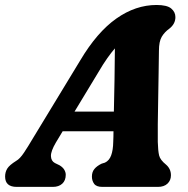

<svg xmlns="http://www.w3.org/2000/svg" viewBox="-46 -732 738 752"><path d="M173 -174Q153 -140 153.5 -120.8Q154 -101.5 169 -93.5L187.5 -84.5Q200.5 -76.5 206 -66.8Q211.5 -57 211.5 -47.5Q211.5 -25 197.8 -12.5Q184 0 161 0H19.5Q-26 0 -26 -40.5Q-26 -58 -17.5 -71.8Q-9 -85.5 17.5 -102Q32 -110 48.2 -134.5Q64.5 -159 81.5 -188L268 -495Q334 -606 409.5 -659.2Q485 -712.5 567 -712.5Q608 -712.5 624.5 -698.8Q641 -685 641 -665Q641 -638.5 617.5 -620Q598.5 -606.5 587.5 -588Q576.5 -569.5 576.5 -533Q576 -494 575.2 -443.2Q574.5 -392.5 573.5 -340.5Q572.5 -288.5 572 -244.8Q571.5 -201 572 -176Q573 -141 577.2 -123.2Q581.5 -105.5 604.5 -87Q623.5 -70.5 623.5 -45.5Q623.5 -25.5 610 -12.8Q596.5 0 572.5 0H355Q331.5 0 322.8 -12Q314 -24 314 -40.5Q314 -58.5 323.8 -70.2Q333.5 -82 352 -91L365 -95Q382 -103 389.5 -123.8Q397 -144.5 397.5 -176.5Q398 -185.5 398.2 -196Q398.5 -206.5 398.5 -218H199.5ZM339.5 -449.5 246 -295H400Q401.5 -353.5 402.5 -418.2Q403.5 -483 404 -542.5Q390.5 -527 374.5 -504.5Q358.5 -482 339.5 -449.5Z"/></svg>

Font: Fraunces 72pt SuperSoft
Style: Bold Italic
Weight: 700
Italic angle: -16°
Version: Version 1.000;[0bf87f6ff]